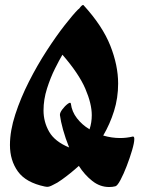

<svg xmlns="http://www.w3.org/2000/svg" viewBox="-20 -736 600 772"><path d="M444 13Q432 16 419 16Q382 16 351 -8.5Q320 -33 297 -69Q264 -39 229 -14Q210 0 194 7Q176 17 167 15Q163 15 160 14Q84 -2 52 -46.5Q20 -91 20 -153Q20 -210 41.5 -276Q63 -342 96.5 -408Q130 -474 168 -532.5Q206 -591 240 -634.5Q274 -678 294 -698L298 -701Q312 -720 316 -715Q392 -632 423.5 -552.5Q455 -473 455 -400Q455 -342 438.5 -289.5Q422 -237 395 -191Q429 -181 463 -181Q489 -181 514 -187H515Q520 -187 520 -177Q520 -162 511 -131.5Q502 -101 489.5 -68.5Q477 -36 464.5 -12.5Q452 11 444 13ZM265 -319Q269 -287 289.5 -260.5Q310 -234 340 -216Q349 -243 349 -273Q349 -319 323 -379.5Q297 -440 231 -516Q219 -496 201 -460Q183 -424 169 -380Q155 -336 155 -292Q155 -246 177.5 -206.5Q200 -167 258 -143Q243 -180 233.5 -214.5Q224 -249 221 -273Q220 -282 230.5 -296Q241 -310 252.5 -318.5Q264 -327 265 -319Z"/></svg>

Font: Ga Maamli
Style: Regular
Weight: 400
Designer: Afotey Clement Nii Odai, Ama Asantewa Diaka, David Abbey-Thompson
Foundry: Sorkin Type Co.
Version: Version 1.000; ttfautohint (v1.8.4.7-5d5b)